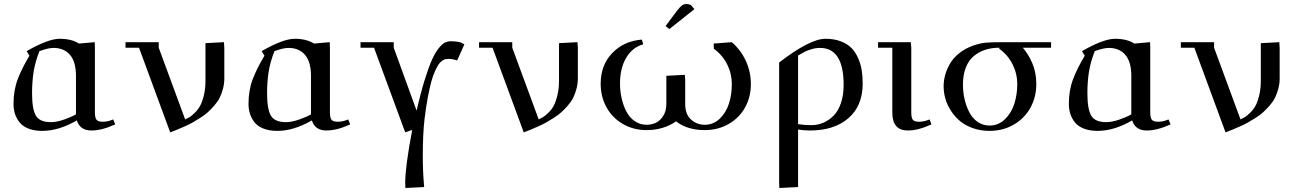

<svg xmlns="http://www.w3.org/2000/svg" viewBox="-20 -651 6525 965"><path d="M47.9 -128.9Q47.9 -197.3 69.1 -252.9Q90.3 -308.6 127.9 -371.1L113.8 -394Q222.7 -456.1 279.8 -456.1Q339.4 -456.1 377 -432.1L456.1 -439L457 -411.1V-86.9Q457 -59.1 465.1 -49.1Q473.1 -39.1 496.1 -39.1Q522.9 -39.1 548.8 -50.8L559.1 -25.9Q491.7 4.9 439.9 4.9Q381.8 4.9 366.2 -45.9Q275.9 6.8 191.9 6.8Q151.9 6.8 122.6 -4.9Q93.3 -16.6 77.6 -36.9Q62 -57.1 54.9 -79.8Q47.9 -102.5 47.9 -128.9ZM141.1 -182.1Q141.1 -102.1 160.4 -69.6Q179.7 -37.1 235.8 -37.1Q264.2 -37.1 301.3 -49.8Q338.4 -62.5 361.8 -76.2V-270Q361.8 -339.8 332 -375Q302.2 -410.2 248 -410.2Q223.6 -410.2 178.2 -394Q156.7 -339.4 148.9 -289.8Q141.1 -240.2 141.1 -182.1Z M610.8 -411.1V-439H777.8V-411.1L910.6 -50.8Q923.8 -57.1 932.9 -62.5Q941.9 -67.9 958.5 -83.7Q975.1 -99.6 985.6 -118.7Q996.1 -137.7 1004.4 -170.9Q1012.7 -204.1 1012.7 -245.1V-434.1L1105.5 -439L1107.4 -411.1V-256.8Q1107.4 -230 1100.6 -204.6Q1093.8 -179.2 1083.7 -159.2Q1073.7 -139.2 1056.6 -119.9Q1039.6 -100.6 1023.9 -86.4Q1008.3 -72.3 985.4 -57.9Q962.4 -43.5 946.3 -34.4Q930.2 -25.4 905.8 -14.6Q881.3 -3.9 868.9 1.2Q856.4 6.3 835.4 14.2L678.7 -411.1Z M1229 -128.9Q1229 -197.3 1250.2 -252.9Q1271.5 -308.6 1309.1 -371.1L1294.9 -394Q1403.8 -456.1 1460.9 -456.1Q1520.5 -456.1 1558.1 -432.1L1637.2 -439L1638.2 -411.1V-86.9Q1638.2 -59.1 1646.2 -49.1Q1654.3 -39.1 1677.2 -39.1Q1704.1 -39.1 1730 -50.8L1740.2 -25.9Q1672.9 4.9 1621.1 4.9Q1563 4.9 1547.4 -45.9Q1457 6.8 1373 6.8Q1333 6.8 1303.7 -4.9Q1274.4 -16.6 1258.8 -36.9Q1243.2 -57.1 1236.1 -79.8Q1229 -102.5 1229 -128.9ZM1322.3 -182.1Q1322.3 -102.1 1341.6 -69.6Q1360.8 -37.1 1417 -37.1Q1445.3 -37.1 1482.4 -49.8Q1519.5 -62.5 1543 -76.2V-270Q1543 -339.8 1513.2 -375Q1483.4 -410.2 1429.2 -410.2Q1404.8 -410.2 1359.4 -394Q1337.9 -339.4 1330.1 -289.8Q1322.3 -240.2 1322.3 -182.1Z M1792 -411.1V-439H1959V-411.1L2073.7 -95.2Q2094.2 -183.6 2114 -247.8Q2133.8 -312 2150.4 -349.1Q2167 -386.2 2184.6 -408.2Q2202.1 -430.2 2216.6 -437Q2231 -443.8 2247.6 -443.8Q2266.6 -443.8 2292 -439L2314 -428.2L2277.8 -347.2Q2253.4 -355 2233.9 -355Q2225.6 -355 2219.2 -353.8Q2212.9 -352.5 2202.9 -345.9Q2192.9 -339.4 2184.8 -327.9Q2176.8 -316.4 2166.5 -293.9Q2156.2 -271.5 2147.7 -240.5Q2139.2 -209.5 2130.1 -161.4Q2121.1 -113.3 2113.8 -53.2Q2105 19 2105 138.2Q2105 175.3 2106.7 212.9Q2108.4 250.5 2110.4 269.5L2111.8 289.1L2017.6 293.9L2016.6 269Q2016.6 187 2051.8 2L2016.6 14.2L1859.9 -411.1Z M2387.7 -411.1V-439H2554.7V-411.1L2687.5 -50.8Q2700.7 -57.1 2709.7 -62.5Q2718.8 -67.9 2735.4 -83.7Q2752 -99.6 2762.5 -118.7Q2772.9 -137.7 2781.2 -170.9Q2789.6 -204.1 2789.6 -245.1V-434.1L2882.3 -439L2884.3 -411.1V-256.8Q2884.3 -230 2877.4 -204.6Q2870.6 -179.2 2860.6 -159.2Q2850.6 -139.2 2833.5 -119.9Q2816.4 -100.6 2800.8 -86.4Q2785.2 -72.3 2762.2 -57.9Q2739.3 -43.5 2723.1 -34.4Q2707 -25.4 2682.6 -14.6Q2658.2 -3.9 2645.8 1.2Q2633.3 6.3 2612.3 14.2L2455.6 -411.1Z M2999 -230Q2999 -324.2 3057.4 -384.5Q3115.7 -444.8 3206.1 -452.1L3212.9 -428.2Q3159.2 -413.6 3127.7 -361.3Q3096.2 -309.1 3096.2 -231Q3096.2 -192.4 3104.5 -156.2Q3112.8 -120.1 3128.4 -90.1Q3144 -60.1 3170.4 -42Q3196.8 -23.9 3230 -23.9Q3254.9 -23.9 3276.4 -33.9Q3297.9 -43.9 3313.5 -68.6Q3329.1 -93.3 3329.1 -128.9V-270L3421.9 -274.9L3423.8 -250V-128.9Q3423.8 -76.7 3452.9 -50.3Q3481.9 -23.9 3522 -23.9Q3565.9 -23.9 3597.7 -54.7Q3629.4 -85.4 3643.8 -130.6Q3658.2 -175.8 3658.2 -228Q3658.2 -280.8 3634.8 -327.6Q3611.3 -374.5 3567.9 -405.8L3566.9 -432.1L3658.2 -439Q3704.1 -398.9 3729 -344.2Q3753.9 -289.6 3753.9 -228Q3753.9 -164.1 3725.1 -111.6Q3696.3 -59.1 3642.8 -28.1Q3589.4 2.9 3522 2.9Q3434.6 2.9 3377.9 -41Q3314 2.9 3230 2.9Q3162.6 2.9 3109.4 -28.6Q3056.2 -60.1 3027.6 -113Q2999 -166 2999 -230ZM3325.2 -520 3382.8 -597.2Q3398.4 -616.7 3407.7 -623.8Q3417 -630.9 3431.2 -630.9Q3436.5 -630.9 3442.4 -629.2Q3448.2 -627.4 3451.2 -626L3454.1 -624L3470.2 -605L3344.2 -504.9Z M3896 269V-336.9Q4050.8 -456.1 4128.9 -456.1Q4172.9 -456.1 4206.3 -443.1Q4239.7 -430.2 4260 -409.2Q4280.3 -388.2 4293.2 -358.2Q4306.2 -328.1 4311 -297.6Q4315.9 -267.1 4315.9 -231Q4315.9 -119.6 4244.6 -57.4Q4173.3 4.9 4049.8 4.9Q4021 4.9 3991.2 0V289.1L3897 293.9ZM3991.2 -26.9Q4024.9 -22 4059.1 -22Q4089.4 -22 4117.2 -33.7Q4145 -45.4 4168.7 -68.6Q4192.4 -91.8 4206.3 -132.1Q4220.2 -172.4 4220.2 -224.1Q4220.2 -410.2 4101.1 -410.2Q4079.6 -410.2 4057.4 -403.3Q4035.2 -396.5 4023.2 -390.1Q4011.2 -383.8 3991.2 -372.1Z M4393.1 -411.1V-439H4557.6L4560.1 -411.1V-86.9Q4560.1 -59.1 4567.9 -49.1Q4575.7 -39.1 4598.6 -39.1Q4626 -39.1 4651.9 -50.8L4661.6 -25.9Q4594.2 4.9 4543 4.9Q4464.8 4.9 4464.8 -85V-411.1Z M4722.7 -217.8Q4722.7 -245.1 4730.2 -273.2Q4737.8 -301.3 4754.2 -330.1Q4770.5 -358.9 4800.8 -383.3Q4831.1 -407.7 4871.6 -421.9Q4905.3 -433.6 4932.6 -436.3Q4960 -439 5018.6 -439H5262.7V-411.1H5120.6Q5147.9 -380.4 5168.2 -333.7Q5188.5 -287.1 5188.5 -228Q5188.5 -163.6 5159.2 -110.1Q5129.9 -56.6 5075.7 -24.9Q5021.5 6.8 4953.6 6.8Q4908.7 6.8 4870.4 -6.6Q4832 -20 4805.4 -42.2Q4778.8 -64.5 4759.8 -93.8Q4740.7 -123 4731.7 -154.5Q4722.7 -186 4722.7 -217.8ZM4819.8 -226.1Q4819.8 -187.5 4828.1 -151.9Q4836.4 -116.2 4852.1 -86.2Q4867.7 -56.2 4894 -38.1Q4920.4 -20 4953.6 -20Q4998.5 -20 5031 -51.8Q5063.5 -83.5 5078.1 -129.6Q5092.8 -175.8 5092.8 -228Q5092.8 -280.8 5069.3 -327.6Q5045.9 -374.5 5002.4 -405.8V-411.1Q4963.9 -411.1 4931.6 -400.6Q4899.4 -390.1 4873.8 -368.7Q4848.1 -347.2 4834 -310.8Q4819.8 -274.4 4819.8 -226.1Z M5352.1 -128.9Q5352.1 -197.3 5373.3 -252.9Q5394.5 -308.6 5432.1 -371.1L5418 -394Q5526.9 -456.1 5584 -456.1Q5643.6 -456.1 5681.2 -432.1L5760.3 -439L5761.2 -411.1V-86.9Q5761.2 -59.1 5769.3 -49.1Q5777.3 -39.1 5800.3 -39.1Q5827.1 -39.1 5853 -50.8L5863.3 -25.9Q5795.9 4.9 5744.1 4.9Q5686 4.9 5670.4 -45.9Q5580.1 6.8 5496.1 6.8Q5456.1 6.8 5426.8 -4.9Q5397.5 -16.6 5381.8 -36.9Q5366.2 -57.1 5359.1 -79.8Q5352.1 -102.5 5352.1 -128.9ZM5445.3 -182.1Q5445.3 -102.1 5464.6 -69.6Q5483.9 -37.1 5540 -37.1Q5568.4 -37.1 5605.5 -49.8Q5642.6 -62.5 5666 -76.2V-270Q5666 -339.8 5636.2 -375Q5606.4 -410.2 5552.2 -410.2Q5527.8 -410.2 5482.4 -394Q5460.9 -339.4 5453.1 -289.8Q5445.3 -240.2 5445.3 -182.1Z M5915 -411.1V-439H6082V-411.1L6214.8 -50.8Q6228 -57.1 6237.1 -62.5Q6246.1 -67.9 6262.7 -83.7Q6279.3 -99.6 6289.8 -118.7Q6300.3 -137.7 6308.6 -170.9Q6316.9 -204.1 6316.9 -245.1V-434.1L6409.7 -439L6411.6 -411.1V-256.8Q6411.6 -230 6404.8 -204.6Q6397.9 -179.2 6387.9 -159.2Q6377.9 -139.2 6360.8 -119.9Q6343.8 -100.6 6328.1 -86.4Q6312.5 -72.3 6289.6 -57.9Q6266.6 -43.5 6250.5 -34.4Q6234.4 -25.4 6210 -14.6Q6185.5 -3.9 6173.1 1.2Q6160.6 6.3 6139.6 14.2L5982.9 -411.1Z"/></svg>

Font: Dehuti
Style: Bold
Weight: 700
Version: Version 1.2